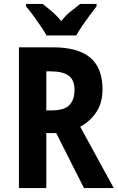

<svg xmlns="http://www.w3.org/2000/svg" viewBox="-20 -954 600 974"><path d="M246 -714Q376 -714 438 -661.5Q500 -609 500 -501Q500 -432 468.5 -385Q437 -338 387 -311L557 0H406L265 -279H215V0H76V-714ZM237 -592H215V-394H242Q306 -394 332 -421Q358 -448 358 -497Q358 -549 328 -570.5Q298 -592 237 -592ZM216 -774Q205 -794 186.5 -821.5Q168 -849 148 -876Q128 -903 112 -922V-934H196Q216 -919 242 -897Q268 -875 291 -847Q313 -876 339 -896.5Q365 -917 387 -934H470V-922Q455 -903 435 -876Q415 -849 396.5 -822Q378 -795 367 -774Z"/></svg>

Font: Noto Sans Gurmukhi UI Condensed
Style: Bold
Weight: 700
Width: 3
Designer: Jelle Bosma - Monotype Design Team
Foundry: Monotype Imaging Inc.
Version: Version 2.004; ttfautohint (v1.8.4.7-5d5b)